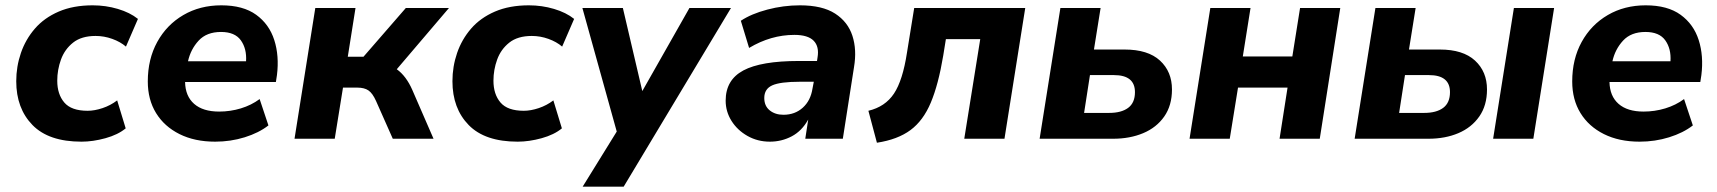

<svg xmlns="http://www.w3.org/2000/svg" viewBox="-20 -521 6448 721"><path d="M286 11Q163 11 102 -51.5Q41 -114 41 -216Q41 -271 58.5 -322Q76 -373 111 -413.5Q146 -454 200.5 -477.5Q255 -501 328 -501Q377 -501 422.5 -487.5Q468 -474 498 -450L453 -346Q432 -364 401.5 -375Q371 -386 339 -386Q286 -386 254.5 -361Q223 -336 209 -297.5Q195 -259 195 -218Q195 -167 221.5 -136Q248 -105 309 -105Q335 -105 365 -115Q395 -125 420 -144L452 -39Q423 -15 376 -2Q329 11 286 11Z M788 11Q711 11 654 -17.5Q597 -46 566 -96.5Q535 -147 535 -215Q535 -299 570.5 -363.5Q606 -428 668.5 -464.5Q731 -501 811 -501Q893 -501 942 -465.5Q991 -430 1010 -370.5Q1029 -311 1020 -239L1016 -213H675Q676 -160 709 -131Q742 -102 803 -102Q845 -102 884.5 -114Q924 -126 955 -149L988 -50Q952 -22 899 -5.5Q846 11 788 11ZM810 -401Q756 -401 726 -368.5Q696 -336 686 -291H904Q907 -338 884.5 -369.5Q862 -401 810 -401Z M1086 0 1164 -491H1315L1286 -308H1345L1504 -491H1666L1470 -261Q1488 -248 1502.5 -228.5Q1517 -209 1528 -184L1608 0H1455L1392 -142Q1379 -171 1363.5 -181.5Q1348 -192 1322 -192H1268L1237 0Z M1924 11Q1801 11 1740 -51.5Q1679 -114 1679 -216Q1679 -271 1696.5 -322Q1714 -373 1749 -413.5Q1784 -454 1838.5 -477.5Q1893 -501 1966 -501Q2015 -501 2060.5 -487.5Q2106 -474 2136 -450L2091 -346Q2070 -364 2039.5 -375Q2009 -386 1977 -386Q1924 -386 1892.5 -361Q1861 -336 1847 -297.5Q1833 -259 1833 -218Q1833 -167 1859.5 -136Q1886 -105 1947 -105Q1973 -105 2003 -115Q2033 -125 2058 -144L2090 -39Q2061 -15 2014 -2Q1967 11 1924 11Z M2168 180 2296 -27 2167 -491H2319L2392 -179L2569 -491H2725L2322 180Z M2871 11Q2825 11 2787 -10.5Q2749 -32 2727 -67Q2705 -102 2705 -143Q2705 -221 2771.5 -256.5Q2838 -292 2980 -292H3048L3050 -305Q3057 -346 3035.5 -368Q3014 -390 2963 -390Q2875 -390 2793 -341L2762 -443Q2801 -469 2861.5 -485Q2922 -501 2984 -501Q3068 -501 3116 -470Q3164 -439 3181 -386.5Q3198 -334 3187 -269L3145 0H3004L3015 -72Q2991 -29 2953 -9Q2915 11 2871 11ZM2922 -90Q2965 -90 2994.5 -116.5Q3024 -143 3031 -188L3036 -214H2983Q2910 -214 2880 -200.5Q2850 -187 2850 -153Q2850 -123 2870.5 -106.5Q2891 -90 2922 -90Z M3273 15 3241 -105Q3304 -120 3337 -169.5Q3370 -219 3386 -324L3413 -491H3830L3752 0H3601L3661 -374H3532L3522 -312Q3504 -204 3475.5 -136Q3447 -68 3399 -32.5Q3351 3 3273 15Z M3884 0 3962 -491H4113L4088 -335H4203Q4291 -335 4336 -293.5Q4381 -252 4381 -185Q4381 -125 4352 -83.5Q4323 -42 4273 -21Q4223 0 4160 0ZM4051 -97H4145Q4191 -97 4216.5 -116Q4242 -135 4242 -175Q4242 -239 4163 -239H4073Z M4447 0 4525 -491H4676L4647 -309H4833L4862 -491H5013L4936 0H4785L4815 -192H4629L4598 0Z M5067 0 5145 -491H5296L5271 -335H5387Q5474 -335 5519 -293.5Q5564 -252 5564 -185Q5564 -125 5535 -83.5Q5506 -42 5456.5 -21Q5407 0 5344 0ZM5587 0 5665 -491H5816L5738 0ZM5234 -97H5328Q5374 -97 5399.5 -116Q5425 -135 5425 -175Q5425 -239 5346 -239H5256Z M6137 11Q6060 11 6003 -17.5Q5946 -46 5915 -96.5Q5884 -147 5884 -215Q5884 -299 5919.5 -363.5Q5955 -428 6017.5 -464.5Q6080 -501 6160 -501Q6242 -501 6291 -465.5Q6340 -430 6359 -370.5Q6378 -311 6369 -239L6365 -213H6024Q6025 -160 6058 -131Q6091 -102 6152 -102Q6194 -102 6233.5 -114Q6273 -126 6304 -149L6337 -50Q6301 -22 6248 -5.5Q6195 11 6137 11ZM6159 -401Q6105 -401 6075 -368.5Q6045 -336 6035 -291H6253Q6256 -338 6233.5 -369.5Q6211 -401 6159 -401Z"/></svg>

Font: Nunito Sans ExtraBold
Style: Italic
Weight: 800
Italic angle: -9°
Designer: Vernon Adams
Foundry: Vernon Adams
Version: Version 3.006; ttfautohint (v1.8.3)